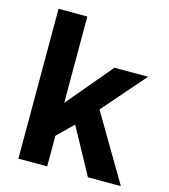

<svg xmlns="http://www.w3.org/2000/svg" viewBox="-108 -810 787 896"><g transform="rotate(15 285.0 -362.0)"><path d="M64 0V-724.1H203.1V-307.1L387.2 -525.9H549.8L370.1 -319.8L559.1 0H399.9L278.8 -222.2L203.1 -147.9V0Z"/></g></svg>

Font: Archivo
Style: Bold
Weight: 700
Designer: Hector Gatti
Foundry: Omnibus-Type
Version: Version 2.001